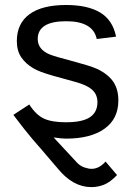

<svg xmlns="http://www.w3.org/2000/svg" viewBox="-20 -557 540 785"><path d="M34.7 -87.4 99.6 -129.9Q127.4 -86.9 159.9 -72Q192.4 -57.1 249.5 -57.1Q316.4 -57.1 347.4 -77.6Q378.4 -98.1 378.4 -139.2Q378.4 -170.4 356.9 -189.9Q335.4 -209.5 287.6 -222.2Q231 -237.3 197.5 -247.1Q164.1 -256.8 146 -263.9Q127.9 -271 117.2 -277.3Q85 -295.9 66.9 -322.8Q48.8 -349.6 48.8 -388.7Q48.8 -460.9 100.3 -498.8Q151.9 -536.6 250.5 -536.6Q337.9 -536.6 389.4 -505.9Q440.9 -475.1 454.6 -407.2L375.5 -397.5Q360.4 -470.2 250.5 -470.2Q134.3 -470.2 134.3 -397.5Q134.3 -356 180.7 -335.4Q191.9 -330.6 217.5 -323.2Q243.2 -315.9 274.4 -307.6Q305.7 -299.3 333.7 -290.8Q361.8 -282.2 377.9 -274.9Q422.9 -252.9 443.4 -222.4Q463.9 -191.9 463.9 -146Q463.9 -71.3 407.5 -30.8Q351.1 9.8 249.5 9.8Q231.9 9.8 199.2 4.9L294.4 107.4Q307.6 121.6 324.5 127.4Q341.3 133.3 354.5 133.3Q385.3 133.3 411.6 103.5L458.5 158.7Q431.2 187.5 406 197.8Q380.9 208 353.5 208Q278.3 208 216.8 132.8Q199.7 112.8 182.4 92.5Q165 72.3 147.9 52.2Q129.9 32.2 113 12Q96.2 -8.3 79.6 -28.8Q61 -52.7 49.8 -67.4Q38.6 -82 34.7 -87.4Z"/></svg>

Font: Arimo
Style: Regular
Weight: 400
Designer: Steve Matteson
Foundry: Monotype Imaging Inc.
Version: Version 1.33